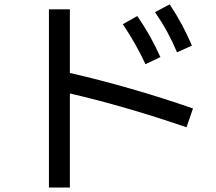

<svg xmlns="http://www.w3.org/2000/svg" viewBox="-20 -799 978 868"><path d="M535.2 -689.5 600.6 -726.6Q632.8 -679.7 657.5 -635.7Q682.1 -591.8 705.1 -541L637.7 -508.8Q594.2 -602.5 535.2 -689.5ZM680.7 -744.1 747.1 -779.3Q778.8 -731.4 802.7 -686.8Q826.7 -642.1 847.7 -592.8L780.3 -562.5Q759.3 -612.3 735.4 -656Q711.4 -699.7 680.7 -744.1ZM295.9 -376.5V48.8H201.2V-756.8H295.9V-469.2Q428.2 -439 572.5 -397.5Q716.8 -356 852.5 -308.6L823.2 -223.6Q543.5 -319.3 295.9 -376.5Z"/></svg>

Font: Pretendard Medium
Style: Regular
Weight: 500
Designer: Base glyphs from Inter by Rasmus Andersson; Hangeul glyphs from Noto Sans CJK(Source Han Sans) by Jang Soo-young and Kan
Foundry: Kil Hyung-jin
Version: Version 1.309